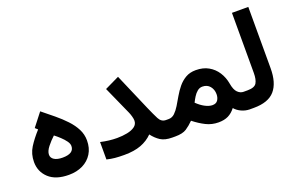

<svg xmlns="http://www.w3.org/2000/svg" viewBox="-87 -1012 2076 1353"><g transform="rotate(-20 951.0 -335.5)"><path d="M147.5 -377.4 128.4 -394.5 204.6 -492.2Q249 -456.5 291.7 -421.4Q334.5 -386.2 369.1 -349.4Q403.8 -312.5 424.3 -272.5Q444.8 -232.4 444.8 -187.5Q444.8 -129.9 418.9 -88.4Q393.1 -46.9 347.7 -24.4Q302.2 -2 243.2 -2Q145.5 -2 93.5 -50Q41.5 -98.1 41.5 -170.9Q41.5 -231.4 71.5 -279.1Q101.6 -326.7 147.5 -377.4ZM328.1 -188Q328.1 -205.1 313.7 -225.1Q299.3 -245.1 278.3 -264.6Q257.3 -284.2 237.3 -299.3Q208 -272.5 183.1 -241Q158.2 -209.5 158.2 -183.1Q158.2 -159.2 180.4 -145.3Q202.6 -131.3 242.7 -131.3Q328.1 -131.3 328.1 -188Z M806.6 -204.6Q806.6 -217.3 801 -237.1Q795.4 -256.8 789.1 -270.5L694.8 -481L803.2 -533.2L922.4 -256.8Q946.8 -200.7 964.6 -166Q982.4 -131.3 1017.1 -131.3H1037.6V0H1017.1Q961.4 0 929.2 -21Q897 -42 871.1 -76.2Q834.5 -39.1 783.2 -19.8Q731.9 -0.5 657.7 -0.5Q616.7 -0.5 587.2 -3.4Q557.6 -6.3 527.3 -13.7V-144.5Q591.3 -129.9 650.4 -129.9Q690.9 -129.9 726.6 -137Q762.2 -144 784.4 -160.4Q806.6 -176.8 806.6 -204.6Z M1039.6 0H1018.1L1018.6 -131.3H1037.1Q1063 -131.3 1082.8 -150.1Q1102.5 -168.9 1120.4 -198.2Q1138.2 -227.5 1157.2 -260.7Q1176.3 -293.9 1200.4 -323.2Q1224.6 -352.5 1256.8 -371.3Q1289.1 -390.1 1333.5 -390.1Q1388.2 -390.1 1428.2 -367.4Q1468.3 -344.7 1493.2 -305.9Q1518.1 -267.1 1526.4 -219.2Q1534.7 -170.4 1554.7 -150.9Q1574.7 -131.3 1598.1 -131.3H1610.8V0H1597.7Q1566.4 0 1536.1 -13.9Q1505.9 -27.8 1487.8 -49.8Q1463.9 -18.6 1433.8 -3.7Q1403.8 11.2 1360.8 11.2Q1310.5 11.2 1267.1 -10.5Q1223.6 -32.2 1180.7 -66.4Q1152.8 -38.1 1123.8 -19Q1094.7 0 1039.6 0ZM1337.4 -265.1Q1316.4 -265.1 1299.6 -251.2Q1282.7 -237.3 1270 -216.8Q1257.3 -196.3 1248 -177.2Q1263.2 -162.6 1277.3 -152.1Q1291.5 -141.6 1304.2 -134.8Q1321.3 -125.5 1335.7 -121.6Q1350.1 -117.7 1361.3 -117.7Q1389.2 -117.7 1401.6 -136.2Q1414.1 -154.8 1414.1 -181.2Q1414.1 -215.8 1393.8 -240.5Q1373.5 -265.1 1337.4 -265.1Z M1591.3 -131.3H1628.9Q1681.6 -131.3 1696.8 -157Q1711.9 -182.6 1711.9 -231.4V-682.1H1834.5V-222.2Q1834.5 -112.3 1785.9 -56.2Q1737.3 0 1628.4 0H1591.3Z"/></g></svg>

Font: Vazirmatn UI NL
Style: Bold
Weight: 700
Designer: Saber Rastikerdar
Foundry: Saber Rastikerdar
Version: Version 33.003